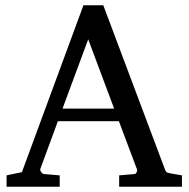

<svg xmlns="http://www.w3.org/2000/svg" viewBox="-20 -707 714 727"><path d="M314 -558.1 216.8 -295.9H412.1ZM431.2 0V-43L488.8 -47.9Q493.7 -47.9 497.1 -54.4Q500.5 -61 499 -64.9L430.2 -248H199.2L132.8 -67.9Q131.8 -64.9 132.8 -61.5Q133.8 -58.1 136.2 -54.9Q138.7 -51.8 141.6 -49.8Q144.5 -47.9 147 -47.9L206.1 -43V0H4.9V-43L63 -55.2L295.9 -687H371.1L603 -69.8Q606.4 -59.6 609.6 -56.2Q612.8 -52.7 624 -50.8L668.9 -43V0Z"/></svg>

Font: BabelStone Ogham
Style: Italic
Weight: 400
Italic angle: -30°
Designer: Andrew West
Foundry: BabelStone
Version: Version 2.02 March 14, 2022